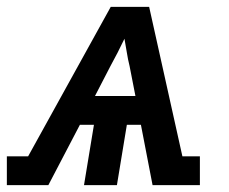

<svg xmlns="http://www.w3.org/2000/svg" viewBox="-49 -540 669 560"><path d="M-29 0V-84H33L274 -520H386L483 -84H534V0H396L362 -176H321L292 0H196L225 -176H184L92 0ZM228 -260H346L329 -347Q324 -367 321 -386.5Q318 -406 314 -427Q304 -406 294 -386.5Q284 -367 273 -347Z"/></svg>

Font: Iosevka Etoile Medium
Style: Italic
Weight: 500
Italic angle: -9°
Designer: Belleve Invis
Foundry: Belleve Invis
Version: Version 22.1.2; ttfautohint (v1.8.4)